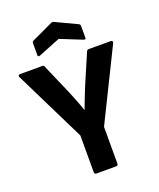

<svg xmlns="http://www.w3.org/2000/svg" viewBox="-156 -957 870 1052"><g transform="rotate(-20 279.0 -431.0)"><path d="M222 0Q210 0 210 -13V-226L6 -640Q2 -647 5.5 -651Q9 -655 15 -655H144Q155 -655 156 -646L230 -476Q243 -444 255.5 -413Q268 -382 278 -351H280Q292 -383 304 -413.5Q316 -444 329 -476L402 -646Q406 -655 415 -655H543Q549 -655 552 -651Q555 -647 552 -640L348 -226V-13Q348 0 337 0ZM152 -713Q139 -709 139 -719V-790Q139 -798 146 -802L270 -860Q279 -865 287 -860L410 -802Q419 -798 419 -790V-719Q419 -709 406 -713L279 -764Z"/></g></svg>

Font: Sofia Sans Semi Condensed ExtraBold
Style: Regular
Weight: 800
Designer: Botio Nikoltchev, Ani Petrova
Foundry: lettersoup
Version: Version 4.100